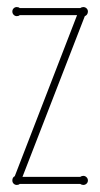

<svg xmlns="http://www.w3.org/2000/svg" viewBox="-20 -523 285 546"><path d="M208 -20Q212.4 -22.9 216.8 -22.9Q222.2 -22.9 226.1 -19Q230 -15.1 230 -9.8Q230 -4.4 226.1 -0.7Q222.2 2.9 216.8 2.9Q212.4 2.9 208 0H36.1Q33.2 2.9 27.8 2.9Q22.5 2.9 18.8 -0.7Q15.1 -4.4 15.1 -9.8Q15.1 -18.6 22 -22L199.2 -480H36.1Q33.2 -477.1 27.8 -477.1Q22.5 -477.1 18.8 -481Q15.1 -484.9 15.1 -490.2Q15.1 -495.6 18.8 -499.3Q22.5 -502.9 27.8 -502.9Q33.2 -502.9 36.1 -500H208Q212.4 -502.9 216.8 -502.9Q222.2 -502.9 226.1 -499.3Q230 -495.6 230 -490.2Q230 -485.4 227.5 -481.9Q225.1 -478.5 221.2 -477.1L43.9 -20Z"/></svg>

Font: Wire One
Style: Regular
Weight: 400
Designer: Alexei Vanyashin, Gayaneh Bagdasaryan
Foundry: Cyreal Type Foundry
Version: Version 1.000